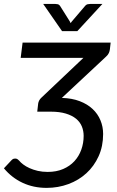

<svg xmlns="http://www.w3.org/2000/svg" viewBox="-20 -928 585 956"><path d="M0 0ZM531 -716 527 -681.5Q526 -673 522 -664Q518 -655 508 -646L288 -440.5Q338.5 -439 377 -424.2Q415.5 -409.5 441.2 -385.2Q467 -361 480.2 -329Q493.5 -297 493.5 -261Q493.5 -199.5 471 -150Q448.5 -100.5 410.2 -65.5Q372 -30.5 320.8 -11.5Q269.5 7.5 212 7.5Q146.5 7.5 92.5 -17.8Q38.5 -43 -0.5 -90L38 -131Q43.5 -136.5 47.8 -137.5Q52 -138.5 55 -138.5Q60.5 -138.5 64.5 -136.8Q68.5 -135 75.5 -128Q82.5 -119 95.8 -109Q109 -99 127.2 -90.8Q145.5 -82.5 168.2 -77.2Q191 -72 217.5 -72Q261 -72 294.5 -86.5Q328 -101 350.5 -125.5Q373 -150 384.8 -182.8Q396.5 -215.5 396.5 -251.5Q396.5 -276.5 387.5 -298.5Q378.5 -320.5 358.8 -336.8Q339 -353 307.8 -362.5Q276.5 -372 232.5 -372H165.5L170 -412Q171 -419.5 175 -427.5Q179 -435.5 187.5 -443L395.5 -640H83L92.5 -716ZM195 -908.5H254.5Q260 -908.5 267.2 -907Q274.5 -905.5 280 -897L327.5 -821.5L331.5 -813L338 -821.5L402 -896.5Q409 -905.5 417 -907Q425 -908.5 430.5 -908.5H490L365 -773H289Z"/></svg>

Font: Lato
Style: Italic
Weight: 400
Italic angle: -7°
Designer: Lukasz Dziedzic
Foundry: tyPoland Lukasz Dziedzic
Version: Version 2.007; 2014-02-27